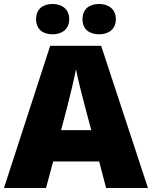

<svg xmlns="http://www.w3.org/2000/svg" viewBox="-20 -948 766 968"><path d="M162 -851C162 -799 198 -775 245 -775C290 -775 329 -799 329 -851C329 -904 290 -928 245 -928C198 -928 162 -904 162 -851ZM396 -851C396 -799 432 -775 480 -775C525 -775 564 -799 564 -851C564 -904 525 -928 480 -928C432 -928 396 -904 396 -851ZM515 0H726L490 -717H233L0 0H212L248 -134H480ZM409 -409 440 -292H288L319 -409C331 -456 354 -550 363 -599C372 -550 399 -447 409 -409Z"/></svg>

Font: Noto Sans Sinhala Black
Style: Regular
Weight: 900
Designer: Jelle Bosma - Monotype Design Team
Foundry: Monotype Imaging Inc.
Version: Version 2.006